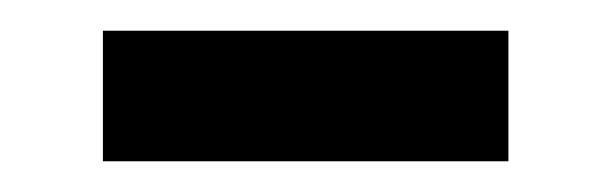

<svg xmlns="http://www.w3.org/2000/svg" viewBox="-20 -345 397 125"><path d="M47 -240H311V-325H47Z"/></svg>

Font: Noto Sans JP Medium
Style: Regular
Weight: 500
Designer: Ryoko NISHIZUKA 西塚涼子 (kana, bopomofo & ideographs); Paul D. Hunt (Latin, Greek & Cyrillic); Sandoll Communications 산돌커뮤니
Foundry: Adobe
Version: Version 2.004;hotconv 1.0.118;makeotfexe 2.5.65603